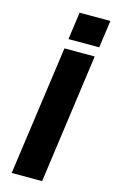

<svg xmlns="http://www.w3.org/2000/svg" viewBox="-139 -983 620 1036"><g transform="rotate(15 171.0 -465.0)"><path d="M342 -930H170L149 -777H321ZM141 -723 40 0H210L310 -723Z"/></g></svg>

Font: United Sans ExtraBold
Style: Italic
Weight: 800
Italic angle: -8°
Designer: Pablo Impallari, Rodrigo Fuenzalida (Modified by Dan O. Williams)
Version: Version 1.000;PS 001.000;hotconv 1.0.88;makeotf.lib2.5.64775